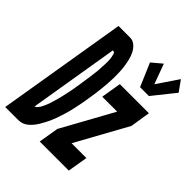

<svg xmlns="http://www.w3.org/2000/svg" viewBox="-259 -898 1027 1027"><g transform="rotate(45 254.0 -385.0)"><path d="M455 -585H388L332 -716L389 -764L431 -650L512 -770L555 -710ZM-47 0 75 -735H165Q186 -734 201.5 -720Q217 -706 226.5 -687.5Q236 -669 241 -648.5Q246 -628 249 -607Q252 -586 253 -564Q254 -542 253.5 -520Q253 -498 251.5 -476.5Q250 -455 247.5 -433Q245 -411 242 -388.5Q239 -366 235 -344Q233 -330 230.5 -316Q228 -302 225 -287.5Q222 -273 219 -259Q216 -245 212.5 -231Q209 -217 204.5 -203Q200 -189 195.5 -175Q191 -161 186 -147Q181 -133 174.5 -119.5Q168 -106 161 -92.5Q154 -79 146 -66Q138 -53 128.5 -41.5Q119 -30 107 -20Q95 -10 81 -5Q67 0 53 0ZM62 -114Q70 -115 76 -122Q82 -129 86.5 -136.5Q91 -144 94.5 -152Q98 -160 101.5 -168Q105 -176 107.5 -184Q110 -192 112.5 -200.5Q115 -209 117.5 -217Q120 -225 122 -233Q124 -241 126 -249.5Q128 -258 130 -266Q132 -274 133.5 -282Q135 -290 137 -298.5Q139 -307 140.5 -315Q142 -323 143.5 -331.5Q145 -340 146 -348Q147 -356 149 -364Q150 -374 151.5 -383.5Q153 -393 154.5 -402.5Q156 -412 157.5 -422Q159 -432 160 -441.5Q161 -451 162.5 -460.5Q164 -470 165 -479.5Q166 -489 166.5 -498.5Q167 -508 167.5 -518Q168 -528 168.5 -537Q169 -546 169 -556Q169 -566 168.5 -575Q168 -584 166 -593.5Q164 -603 161 -612Q158 -621 148 -621H146ZM214 0 233 -114 394 -406H281L300 -520H520L502 -406L341 -114H453L434 0Z"/></g></svg>

Font: Iosevka SS04 Heavy Oblique
Style: Regular
Weight: 900
Italic angle: -9°
Monospace: yes
Designer: Belleve Invis
Foundry: Belleve Invis
Version: Version 19.0.0; ttfautohint (v1.8.4)